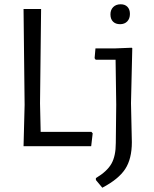

<svg xmlns="http://www.w3.org/2000/svg" viewBox="-20 -683 721 897"><path d="M544 -663Q564 -663 575.5 -651Q587 -639 587 -618Q587 -596 574.5 -583Q562 -570 541 -570Q520 -570 508 -582Q496 -594 496 -616Q496 -637 509 -650Q522 -663 544 -663ZM407 -67 413 -60 406 0H90L95 -193L90 -641H172L167 -200L170 -67ZM595 -460 598 -458 592 -201 596 -19Q596 59 565 106.5Q534 154 458 194L428 158V149Q480 118 500.5 82Q521 46 521 -15L523 -194L520 -404H427L422 -411L426 -457H520Z"/></svg>

Font: Alegreya Sans SC
Style: Regular
Weight: 400
Designer: Juan Pablo del Peral
Foundry: Huerta Tipografica
Version: Version 2.007